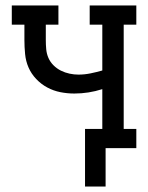

<svg xmlns="http://www.w3.org/2000/svg" viewBox="-20 -540 540 700"><path d="M290 140V-70H353V-215Q328 -207 302.5 -203Q277 -199 251 -199Q225 -199 200 -204Q175 -209 152.5 -221Q130 -233 112 -252Q94 -271 84 -294Q74 -317 71.5 -343Q69 -369 69 -394V-450H23V-520H193V-450H147V-394Q147 -377 148.5 -360.5Q150 -344 156.5 -329Q163 -314 175 -302Q187 -290 202 -282.5Q217 -275 233.5 -271.5Q250 -268 266 -268Q288 -268 310 -272.5Q332 -277 353 -283V-450H307V-520H477V-450H431V-70H477V0H365V140Z"/></svg>

Font: Iosevka Slab
Style: Regular
Weight: 400
Monospace: yes
Designer: Belleve Invis
Foundry: Belleve Invis
Version: Version 11.2.4; ttfautohint (v1.8.3)